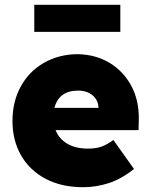

<svg xmlns="http://www.w3.org/2000/svg" viewBox="-20 -771 626 801"><path d="M327 10Q236 10 169.5 -25.5Q103 -61 67.5 -123.5Q32 -186 32 -266Q32 -347 66.5 -410Q101 -473 162.5 -508.5Q224 -544 302 -545Q379 -544 437.5 -508.5Q496 -473 528.5 -411.5Q561 -350 559 -270L558 -228H212Q226 -192 260.5 -171.5Q295 -151 348 -151Q379 -151 402.5 -159Q426 -167 453 -187L539 -66Q486 -24 433.5 -7Q381 10 327 10ZM306 -393Q226 -393 207 -321H391Q390 -353 366.5 -373Q343 -393 306 -393ZM123 -638V-751H482V-638Z"/></svg>

Font: Lexend Deca ExtraBold
Style: Regular
Weight: 800
Designer: Bonnie Shaver-Troup, Thomas Jockin
Foundry: Lexend
Version: Version 1.008; ttfautohint (v1.8.4.7-5d5b)